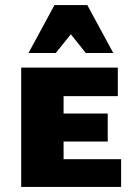

<svg xmlns="http://www.w3.org/2000/svg" viewBox="-20 -741 535 761"><path d="M64 0V-473H232V0ZM130 0V-110H460V0ZM130 -180V-291H407V-180ZM130 -360V-473H447V-360ZM320 -531 229 -645 196 -721H326L429 -531ZM93 -531 196 -721H326L293 -645L201 -531Z"/></svg>

Font: Ysabeau SC Black
Style: Regular
Weight: 900
Designer: Christian Thalmann (Catharsis Fonts)
Version: Version 2.001;gftools[0.9.30]; featfreeze: smcp